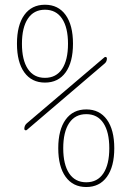

<svg xmlns="http://www.w3.org/2000/svg" viewBox="-20 -750 540 790"><path d="M80.1 -219.7Q80.1 -233.4 89.8 -242.2L410.2 -514.6Q413.1 -516.6 416.5 -515.1Q419.9 -513.7 419.9 -509.8Q419.9 -496.1 410.2 -488.3L89.8 -214.8Q86.9 -212.9 83.5 -214.4Q80.1 -215.8 80.1 -219.7ZM235.4 -673.3Q210.9 -710 165 -710Q119.1 -710 94.7 -673.3Q70.3 -636.7 70.3 -569.8Q70.3 -502.9 94.7 -466.3Q119.1 -429.7 165 -429.7Q210.9 -429.7 235.4 -466.3Q259.8 -502.9 259.8 -569.8Q259.8 -636.7 235.4 -673.3ZM250 -452.1Q219.7 -410.2 165 -410.2Q110.4 -410.2 80.1 -452.1Q49.8 -494.1 49.8 -570.3Q49.8 -646.5 80.1 -688.5Q110.4 -730.5 165 -730.5Q219.7 -730.5 250 -688.5Q280.3 -646.5 280.3 -570.3Q280.3 -494.1 250 -452.1ZM264.6 -36.6Q289.1 0 335 0Q380.9 0 405.3 -36.6Q429.7 -73.2 429.7 -140.1Q429.7 -207 405.3 -243.7Q380.9 -280.3 335 -280.3Q289.1 -280.3 264.6 -243.7Q240.2 -207 240.2 -140.1Q240.2 -73.2 264.6 -36.6ZM250 -257.8Q280.3 -299.8 335 -299.8Q389.6 -299.8 419.9 -257.8Q450.2 -215.8 450.2 -140.1Q450.2 -64.5 419.9 -22.5Q389.6 19.5 335 19.5Q280.3 19.5 250 -22.5Q219.7 -64.5 219.7 -140.1Q219.7 -215.8 250 -257.8Z"/></svg>

Font: Rounded-L Mgen+ 2m thin
Style: Regular
Weight: 100
Designer: [Source Han Sans]
Ryoko NISHIZUKA  (kana & ideographs); Paul D. Hunt (Latin, Greek & Cyrillic); Wenlong ZHANG  (bopomofo
Version: Version 1.059.20150602